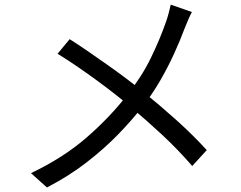

<svg xmlns="http://www.w3.org/2000/svg" viewBox="-20 -780 1040 830"><path d="M809.5 -728Q802.2 -714.5 792.8 -692.7Q783.4 -670.8 777.2 -654.9Q758.8 -605.2 732.4 -547.5Q706 -489.7 672.6 -431.8Q639.2 -374 597.8 -321.4Q550.4 -260.2 489.7 -198Q429.1 -135.7 353.4 -77.3Q277.6 -18.8 182.9 30.5L114 -31.5Q253.9 -98.3 354.3 -185.5Q454.8 -272.7 531.1 -370.8Q593.8 -450.2 633 -531.3Q672.3 -612.4 697.7 -686Q703.3 -701.3 709 -722.5Q714.8 -743.8 718.2 -759.9ZM281.1 -610.7Q318.5 -587.1 361.3 -557.6Q404.1 -528 447.3 -497.6Q490.5 -467.2 528.8 -438.2Q567.2 -409.2 595.3 -386.3Q671 -325.1 742.8 -260.6Q814.6 -196.1 873.8 -131.1L811 -62.4Q748.2 -134.7 681.8 -196.4Q615.3 -258.2 540.4 -321.5Q513.4 -344.5 477.3 -372.8Q441.2 -401.2 399.3 -431.9Q357.5 -462.6 313.8 -492.4Q270.2 -522.2 228.9 -547.7Z"/></svg>

Font: Noto Sans KR Thin
Style: Regular
Weight: 100
Designer: Ryoko NISHIZUKA 西塚涼子 (kana, bopomofo & ideographs); Paul D. Hunt (Latin, Greek & Cyrillic); Sandoll Communications 산돌커뮤니
Foundry: Adobe
Version: Version 2.004-H2;hotconv 1.0.118;makeotfexe 2.5.65603